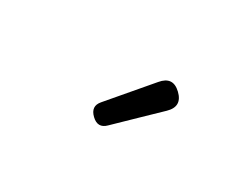

<svg xmlns="http://www.w3.org/2000/svg" viewBox="-38 -1021 681 534"><g transform="rotate(30 303.0 -754.0)"><path d="M260 -709 369 -837Q398 -872 430 -841.5Q462 -811 430 -780L374 -726L309 -663Q287 -641 263.5 -663.5Q240 -686 260 -709Z"/></g></svg>

Font: GenSenRounded TW R
Style: Regular
Weight: 400
Version: Version 1.501;PS 1;hotconv 16.6.51;makeotf.lib2.5.65220